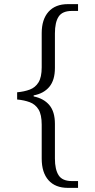

<svg xmlns="http://www.w3.org/2000/svg" viewBox="-20 -780 459 930"><path d="M309 130Q248 130 215 93Q182 56 182 -12V-176Q182 -225 166.5 -250Q151 -275 124 -285Q97 -295 63 -298V-333Q97 -336 124 -346Q151 -356 166.5 -381Q182 -406 182 -454V-619Q182 -686 215 -723Q248 -760 309 -760H358V-727H328Q282 -727 264 -699.5Q246 -672 246 -618V-451Q246 -392 219 -359.5Q192 -327 143 -318V-313Q192 -303 219 -271Q246 -239 246 -180V-12Q246 41 264 69Q282 97 328 97H358V130Z"/></svg>

Font: Noto Serif Gurmukhi Light
Style: Regular
Weight: 300
Designer: Vaibhav Singh and the Monotype Design Team
Foundry: Monotype Imaging Inc.
Version: Version 2.004; ttfautohint (v1.8.4.7-5d5b)